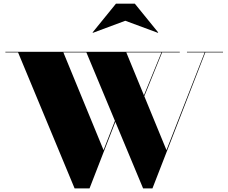

<svg xmlns="http://www.w3.org/2000/svg" viewBox="-20 -1038 1270 1068"><path d="M395 10 80.5 -746.5H10V-750H980V-746.5H682.5L906 -203L1118.5 -746.5H1020V-750H1220.5V-746.5H1122L828 10H776L460.5 -746.5H332.5L556 -203L632 -398.5L634.5 -393L478 10ZM763.5 -455.5 760 -457.5 879 -748.5H882.5ZM497 -855.5 495 -857.5 625 -1017.5H730L860 -857.5L858 -855.5L677 -922.5Z"/></svg>

Font: Bodoni Moda 48pt Black
Style: Regular
Weight: 900
Designer: Owen Earl
Foundry: indestructible type
Version: Version 2.004